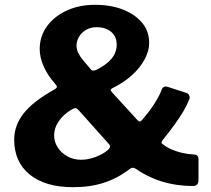

<svg xmlns="http://www.w3.org/2000/svg" viewBox="-20 -773 878 798"><path d="M375 -753Q441 -753 491.5 -733Q542 -713 571 -678Q600 -643 600 -594Q600 -562 581.5 -527Q563 -492 529 -461Q495 -430 448 -407Q441 -403 440 -400Q439 -397 445 -390L551 -274Q557 -268 561 -268Q565 -268 572 -276Q584 -290 596 -305.5Q608 -321 619 -338Q630 -355 639 -371.5Q648 -388 653 -403Q660 -417 677 -412L754 -387Q762 -385 766 -377Q770 -369 767 -361Q757 -335 741 -308.5Q725 -282 704 -253Q683 -224 657 -192Q651 -183 651 -180Q651 -177 659 -172Q674 -160 694 -151.5Q714 -143 737.5 -137.5Q761 -132 785 -131Q805 -130 805 -112V-25Q805 -13 799.5 -6.5Q794 0 783 0Q736 0 693 -8.5Q650 -17 612.5 -33.5Q575 -50 545 -71Q536 -76 531.5 -76Q527 -76 518 -70Q469 -32 412 -13.5Q355 5 284 5Q168 5 103.5 -47.5Q39 -100 39 -193Q39 -252 78.5 -302Q118 -352 206 -401Q216 -407 216.5 -411.5Q217 -416 208 -426Q178 -460 161.5 -497Q145 -534 145 -569Q145 -622 175 -663.5Q205 -705 257 -729Q309 -753 375 -753ZM382 -660Q356 -660 337 -648.5Q318 -637 308 -619.5Q298 -602 298 -583Q298 -568 305.5 -552.5Q313 -537 326 -522L359 -483Q363 -479 368.5 -479.5Q374 -480 379 -482Q422 -503 443.5 -529Q465 -555 465 -587Q465 -622 441.5 -641Q418 -660 382 -660ZM307 -315Q300 -323 294 -323.5Q288 -324 280 -319Q246 -300 225.5 -271Q205 -242 205 -210Q205 -183 220 -160Q235 -137 260.5 -123Q286 -109 317 -109Q346 -109 377 -120.5Q408 -132 429 -150Q435 -156 437 -161.5Q439 -167 432 -175L307 -315Z"/></svg>

Font: Libre Franklin
Style: Bold
Weight: 700
Designer: Pablo Impallari, Rodrigo Fuenzalida, Nhung Nguyen
Foundry: Impallari Type
Version: Version 3.000